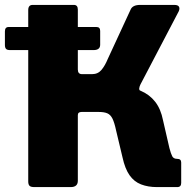

<svg xmlns="http://www.w3.org/2000/svg" viewBox="-47 -762 797 782"><path d="M361 -636V-580Q361 -558 334 -558H-6Q-18 -558 -22.5 -563Q-27 -568 -27 -579V-634Q-27 -652 -12 -652H346Q361 -652 361 -636ZM93 0Q78 0 73 -5.5Q68 -11 68 -23V-721Q68 -742 86 -742H254Q270 -742 270 -723V-479Q270 -460 287 -460H349L436 -410Q489 -408 525.5 -392.5Q562 -377 585 -347.5Q608 -318 617 -272L643 -159Q649 -136 654.5 -125.5Q660 -115 675 -115Q691 -115 691 -100V-17Q691 0 675 0H592Q556 0 527.5 -11Q499 -22 480.5 -48.5Q462 -75 452 -121L426 -230Q419 -263 411 -279Q403 -295 390 -300.5Q377 -306 356 -306H285Q270 -306 270 -293V-26Q270 0 241 0ZM324 -374 328 -460Q352 -460 366.5 -477.5Q381 -495 392 -522L485 -723Q493 -742 524 -742H663Q678 -742 682 -734.5Q686 -727 681 -716L525 -418Q521 -410 520 -402Q519 -394 528 -390Z"/></svg>

Font: Libre Franklin ExtraBold
Style: Regular
Weight: 800
Designer: Pablo Impallari, Rodrigo Fuenzalida, Nhung Nguyen
Foundry: Impallari Type
Version: Version 3.000